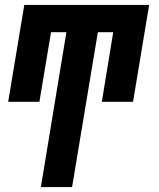

<svg xmlns="http://www.w3.org/2000/svg" viewBox="-20 -540 640 775"><path d="M145 215 248 -410H186L139 -129H13L78 -520H582L517 -129H391L437 -410H375L271 215Z"/></svg>

Font: Iosevka SS04 XBd Ex Obl
Style: Regular
Weight: 800
Width: 7
Italic angle: -9°
Monospace: yes
Designer: Belleve Invis
Foundry: Belleve Invis
Version: Version 19.0.0; ttfautohint (v1.8.4)